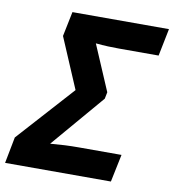

<svg xmlns="http://www.w3.org/2000/svg" viewBox="-110 -785 777 856"><g transform="rotate(10 278.0 -357.0)"><path d="M-30 0H449L475 -125H283C237 -125 200 -123 153 -119L358 -359L364 -389L276 -595C312 -591 354 -590 381 -590H561L586 -714H149L126 -602L223 -374L-7 -119Z"/></g></svg>

Font: Noto Sans
Style: Bold Italic
Weight: 700
Italic angle: -12°
Designer: Monotype Design Team
Foundry: Monotype Imaging Inc.
Version: Version 2.013